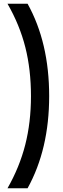

<svg xmlns="http://www.w3.org/2000/svg" viewBox="-20 -892 338 1023"><path d="M20 111Q84 -1 114.5 -120.5Q145 -240 145 -380Q145 -521 115 -640Q85 -759 20 -872H127Q242 -665 242 -380Q242 -97 127 111Z"/></svg>

Font: Open Sauce Two Medium
Style: Regular
Weight: 500
Designer: Alfredo Marco Pradil
Foundry: Creative Sauce Fz LLC
Version: Version 1.477